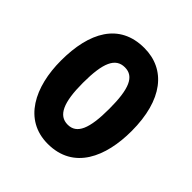

<svg xmlns="http://www.w3.org/2000/svg" viewBox="-158 -672 798 798"><g transform="rotate(45 241.5 -273.0)"><path d="M449 -274C449 -457 368 -556 242 -556C96 -556 34 -440 34 -274C34 -120 98 10 240 10C392 10 449 -123 449 -274ZM164 -273C164 -391 187 -442 242 -442C296 -442 318 -391 318 -274C318 -157 296 -105 242 -105C188 -105 164 -158 164 -273Z"/></g></svg>

Font: Noto Sans Gurmukhi UI ExtraCondensed
Style: Bold
Weight: 700
Width: 2
Designer: Jelle Bosma - Monotype Design Team
Foundry: Monotype Imaging Inc.
Version: Version 2.004